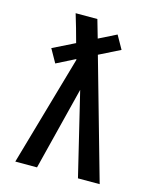

<svg xmlns="http://www.w3.org/2000/svg" viewBox="-111 -812 722 888"><g transform="rotate(15 250.0 -367.5)"><path d="M48 0 199 -527 198 -531 109 -486 73 -550 178 -602Q169 -636 159.5 -669Q150 -702 140 -735H244L269 -648L353 -690L389 -626L289 -576L452 0H348L252 -398L152 0Z"/></g></svg>

Font: Iosevka Semibold
Style: Regular
Weight: 600
Monospace: yes
Designer: Belleve Invis
Foundry: Belleve Invis
Version: Version 33.2.3; ttfautohint (v1.8.4)